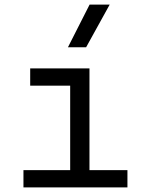

<svg xmlns="http://www.w3.org/2000/svg" viewBox="-20 -815 626 835"><path d="M82 0H534.2V-75.2H369.1V-517.6H111.3V-442.4H285.2V-75.2H82ZM275.4 -609.4H354.5L457 -794.9H369.6Z"/></svg>

Font: Cascadia Mono PL SemiLight
Style: Regular
Weight: 350
Monospace: yes
Designer: Aaron Bell
Foundry: Saja Typeworks
Version: Version 2404.023